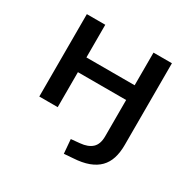

<svg xmlns="http://www.w3.org/2000/svg" viewBox="-152 -646 996 993"><g transform="rotate(30 345.5 -149.5)"><path d="M350 193 343 109 395 104Q441 100 465.5 77.5Q490 55 490 8V-209H202V0H92V-492H202V-297H490V-492H600V-4Q600 41 589 75.5Q578 110 554.5 134Q531 158 493.5 172Q456 186 402 189Z"/></g></svg>

Font: Nunito Sans 10pt SemiExpanded SemiBold
Style: Regular
Weight: 600
Width: 6
Designer: Vernon Adams
Foundry: Vernon Adams
Version: Version 3.101;gftools[0.9.27]